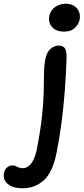

<svg xmlns="http://www.w3.org/2000/svg" viewBox="-147 -752 450 1032"><path d="M-24 260Q-62 260 -86 249Q-110 238 -120 219.5Q-130 201 -126 180Q-122 159 -109 148Q-96 137 -79 137Q-72 137 -66 139.5Q-60 142 -54 145Q-48 148 -41 150Q-34 152 -24 152Q1 152 20.5 127Q40 102 50 55Q71 -52 79 -129Q87 -206 88 -261.5Q89 -317 89.5 -358.5Q90 -400 97 -435Q105 -474 126 -490.5Q147 -507 167 -507Q189 -507 200 -495Q211 -483 211 -443Q208 -354 201.5 -267Q195 -180 184 -95Q173 -10 156 74Q135 176 87.5 218Q40 260 -24 260ZM197 -582Q155 -582 133 -606.5Q111 -631 118 -667Q124 -696 149 -714Q174 -732 206 -732Q235 -732 253.5 -719Q272 -706 278.5 -686.5Q285 -667 281 -646Q277 -624 256.5 -603Q236 -582 197 -582Z"/></svg>

Font: Shantell Sans Medium
Style: Italic
Weight: 500
Italic angle: -11°
Designer: Stephen Nixon, Anya Danilova, Shantell Martin
Foundry: Arrow Type
Version: Version 1.011;[c5ecc13dd]